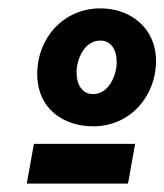

<svg xmlns="http://www.w3.org/2000/svg" viewBox="-20 -729 393 459"><path d="M44 -290H286L303 -385H61ZM203 -427C292 -427 353 -500 353 -583C353 -663 291 -709 220 -709C131 -709 69 -637 69 -553C69 -466 135 -427 203 -427ZM202 -504C178 -504 163 -525 163 -556C163 -585 180 -632 220 -632C245 -632 259 -611 259 -580C259 -552 242 -504 202 -504Z"/></svg>

Font: Fixel Text 20240404 ExtraBold
Style: Italic
Weight: 800
Width: 4
Italic angle: -10°
Designer: AlfaBravo + MacPaw
Foundry: Kyrylo Tkachov, Marchela Mozhyna, Serhii Makarenko, Maria Weinstein, Zakhar Kryvoshyya
Version: Version 1.211;Glyphs 3.2 (3225)